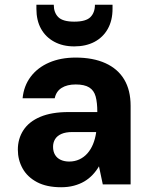

<svg xmlns="http://www.w3.org/2000/svg" viewBox="-20 -775 638 807"><path d="M237 12Q176 12 135.5 -9.5Q95 -31 75 -67Q55 -103 55 -146Q55 -192 78.5 -228Q102 -264 149.5 -284Q197 -304 268 -304H389Q389 -344 382 -369.5Q375 -395 355 -407.5Q335 -420 298 -420Q262 -420 239 -405.5Q216 -391 210 -362H75Q80 -414 109 -452.5Q138 -491 186.5 -512Q235 -533 298 -533Q371 -533 423 -509.5Q475 -486 502 -441Q529 -396 529 -330V0H412L396 -76Q385 -57 369.5 -40.5Q354 -24 334.5 -12.5Q315 -1 290.5 5.5Q266 12 237 12ZM271 -96Q294 -96 313.5 -105Q333 -114 347.5 -130.5Q362 -147 371 -169Q380 -191 384 -217V-220H284Q256 -220 238 -212Q220 -204 211.5 -190Q203 -176 203 -158Q203 -138 211.5 -124Q220 -110 235.5 -103Q251 -96 271 -96ZM292 -580Q244 -580 208 -599.5Q172 -619 152.5 -654Q133 -689 133 -738V-755H206Q206 -722 225 -703Q244 -684 292 -684Q341 -684 360 -703Q379 -722 379 -755H453V-738Q453 -689 433 -653.5Q413 -618 377 -599Q341 -580 292 -580Z"/></svg>

Font: DM Sans 10pt ExtraBold
Style: Regular
Weight: 800
Version: Version 4.004;gftools[0.9.30]